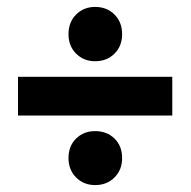

<svg xmlns="http://www.w3.org/2000/svg" viewBox="-20 -605 551 555"><path d="M32 -383H478V-271H32ZM255 -585Q289 -585 311 -563Q333 -541 333 -506Q333 -472 311 -450Q289 -428 255 -428Q222 -428 200 -450Q178 -472 178 -506Q178 -541 200 -563Q222 -585 255 -585ZM255 -226Q289 -226 311 -204.5Q333 -183 333 -148Q333 -114 311 -92Q289 -70 255 -70Q222 -70 200 -92Q178 -114 178 -148Q178 -183 200 -204.5Q222 -226 255 -226Z"/></svg>

Font: Alexandria
Style: Bold
Weight: 700
Designer: Mohamed Gaber
Foundry: Kief Type Foundry
Version: Version 5.100